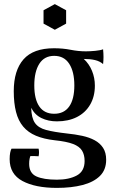

<svg xmlns="http://www.w3.org/2000/svg" viewBox="-20 -690 555 935"><path d="M244 -136Q292 -136 317 -171.5Q342 -207 342 -274Q342 -341 317 -379.5Q292 -418 244 -418Q196 -418 171.5 -379.5Q147 -341 147 -274Q147 -207 171.5 -171.5Q196 -136 244 -136ZM27 85Q27 67 29.5 54Q32 41 36 34H168Q172 52 168 71Q156 70 147 70Q138 70 128 70Q126 74 124 84Q122 94 122 108Q122 153 157 169Q192 185 257 185Q316 185 354 164.5Q392 144 392 94Q392 64 379.5 43.5Q367 23 335.5 11Q304 -1 246 -7Q193 -13 155 -29Q117 -45 93 -73.5Q69 -102 58 -145Q47 -188 47 -246Q47 -347 94.5 -401Q142 -455 243 -455Q286 -455 324 -447.5Q362 -440 398 -440Q419 -440 444.5 -442.5Q470 -445 482 -450Q486 -411 482 -378Q466 -392 442.5 -397.5Q419 -403 388 -403Q414 -379 428 -345Q442 -311 442 -273Q442 -220 419 -180.5Q396 -141 354.5 -120Q313 -99 257 -99Q215 -99 182 -115Q149 -131 132 -165Q133 -116 150 -91.5Q167 -67 205 -57Q243 -47 306 -40Q346 -36 380.5 -28.5Q415 -21 441 -7Q467 7 482 30Q497 53 497 88Q497 137 466.5 167Q436 197 382 211Q328 225 257 225Q152 225 89.5 191.5Q27 158 27 85ZM247 -670 302 -640V-575L247 -545L192 -575V-640Z"/></svg>

Font: Poltawski Nowy
Style: Regular
Weight: 400
Designer: Adam Pótawski, Mateusz Machalski, Borys Kosmynka, Ania Wieluska
Foundry: Capitalics.wtf
Version: Version 1.001;gftools[0.9.25]